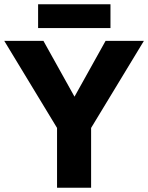

<svg xmlns="http://www.w3.org/2000/svg" viewBox="-20 -882 696 902"><path d="M0 -690H184L365 -365H295L476 -690H656L408 -281V0H248V-281ZM159 -750V-862H499V-750Z"/></svg>

Font: Radio Canada
Style: Regular
Weight: 400
Designer: Charles Daoud, Etienne Aubert Bonn, Alexandre Saumier Demers, Jacques Le Bailly
Foundry: Radio-Canada
Version: Version 2.104;gftools[0.9.28.dev5+ged2979d]